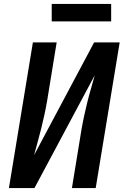

<svg xmlns="http://www.w3.org/2000/svg" viewBox="-20 -949 640 969"><path d="M25 0 146 -735H266L218 -441Q212 -406 204.5 -371.5Q197 -337 188.5 -302.5Q180 -268 170.5 -234Q161 -200 152 -166L455 -735H584L463 0H343L391 -294Q397 -329 404.5 -363.5Q412 -398 420.5 -432.5Q429 -467 439 -501Q449 -535 458 -569L154 0ZM241 -841V-929H541V-841Z"/></svg>

Font: Zed Sans Extended
Style: Bold Italic
Weight: 700
Width: 7
Italic angle: -9°
Designer: Belleve Invis
Foundry: Belleve Invis
Version: Version 1.0.0; ttfautohint (v1.8.4)